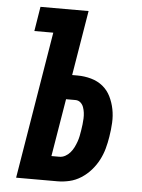

<svg xmlns="http://www.w3.org/2000/svg" viewBox="-53 -777 605 819"><g transform="rotate(5 250.0 -367.5)"><path d="M47 0 151 -630H70L87 -735H293L247 -457H270Q300 -457 328.5 -449Q357 -441 378.5 -423.5Q400 -406 412.5 -380.5Q425 -355 430.5 -327Q436 -299 434.5 -269Q433 -239 428 -209Q424 -183 417 -157.5Q410 -132 397.5 -108Q385 -84 366.5 -63Q348 -42 324.5 -27Q301 -12 275 -6Q249 0 224 0ZM223 -105Q236 -105 248 -111.5Q260 -118 269 -128.5Q278 -139 284 -151Q290 -163 294.5 -175.5Q299 -188 301.5 -200.5Q304 -213 306 -226Q308 -238 309.5 -251Q311 -264 311.5 -276.5Q312 -289 310.5 -301Q309 -313 305 -324.5Q301 -336 292 -344Q283 -352 270 -352H230L189 -105Z"/></g></svg>

Font: Iosevka Curly Extrabold
Style: Italic
Weight: 800
Italic angle: -9°
Monospace: yes
Designer: Belleve Invis
Foundry: Belleve Invis
Version: Version 22.1.2; ttfautohint (v1.8.4)